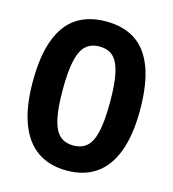

<svg xmlns="http://www.w3.org/2000/svg" viewBox="-112 -834 843 938"><g transform="rotate(15 310.0 -365.0)"><path d="M310.4 11.9Q223.7 11.9 163.1 -29.4Q102.6 -70.7 70.7 -154.8Q38.8 -238.9 38.8 -365.2Q38.8 -496.3 70.5 -580Q102.2 -663.6 162.5 -702.8Q222.9 -742 310.4 -742Q397.9 -742 458.1 -702.8Q518.2 -663.6 549.8 -580Q581.2 -496.3 581.2 -365.2Q581.2 -238.9 549.5 -154.8Q517.8 -70.7 457.5 -29.4Q397.2 11.9 310.4 11.9ZM310.4 -615.2Q267.7 -615.2 241.6 -591.5Q215.5 -567.9 203 -513.5Q190.4 -459 190.4 -365.2Q190.4 -271.2 203 -216.8Q215.5 -162.2 241.6 -138.6Q267.7 -114.9 310.4 -114.9Q353.2 -114.9 379 -138.6Q404.9 -162.2 417.2 -216.5Q429.6 -270.8 429.6 -365.2Q429.6 -459.4 417.2 -513.7Q404.9 -567.9 379 -591.5Q353.2 -615.2 310.4 -615.2Z"/></g></svg>

Font: Monaspace Neon Var ExtraLight
Style: Regular
Weight: 200
Designer: Riley Cran and the Lettermatic Team
Version: Version 1.200 (Monaspace Neon Var)